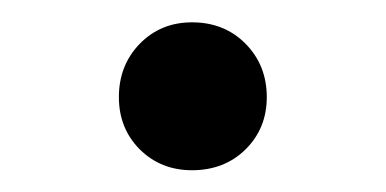

<svg xmlns="http://www.w3.org/2000/svg" viewBox="-20 -391 346 172"><path d="M152 -238.5Q124 -238.5 105.2 -257.2Q86.5 -276 86.5 -304Q86.5 -332.5 105.2 -351.8Q124 -371 152 -371Q181 -371 200 -351.8Q219 -332.5 219 -304Q219 -276 200 -257.2Q181 -238.5 152 -238.5Z"/></svg>

Font: Expletus Sans Medium
Style: Regular
Weight: 500
Version: Version 7.500